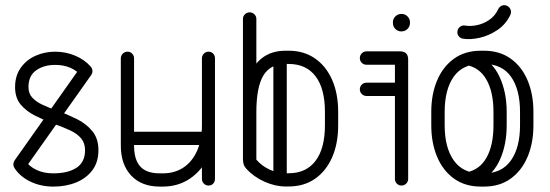

<svg xmlns="http://www.w3.org/2000/svg" viewBox="-20 -706 2095 731"><path d="M286.8 -450.9Q293.6 -459.9 305.9 -459.9Q310.8 -459.9 316.7 -456.6Q322.6 -453.4 327.3 -447.9Q332 -442.5 332 -435Q332 -427.2 326.6 -419.5L76.6 -66.2Q69.8 -55.6 56.9 -55.6Q45.5 -55.6 38.2 -63Q31 -70.4 31 -80.1Q31 -85.2 32.6 -89.2Q34.2 -93.1 36.8 -97ZM36 -64.8Q33.9 -67.6 32.4 -71.6Q31 -75.5 31 -80.1Q31 -90.2 38.1 -97.9Q45.1 -105.6 55.9 -105.6Q68.5 -105.6 76 -94.6Q91.1 -72.4 118.8 -59.2Q146.4 -46 182.9 -46Q238.4 -46 271.1 -67.2Q303.8 -88.4 303.8 -134.1Q303.8 -161.2 289.1 -178.9Q274.5 -196.6 247.6 -209.4Q220.6 -222.1 184 -235Q146.8 -248.8 113.1 -265.9Q79.4 -283 58.4 -308.4Q37.4 -333.8 37.4 -374.4Q37.4 -417.6 59.1 -448.1Q80.9 -478.5 115.7 -493.9Q150.5 -509.2 189.9 -509.2Q230.6 -509.2 266.4 -494Q302.1 -478.8 324.8 -453Q328 -449.4 330 -445.1Q332 -440.8 332 -435Q332 -428.5 327 -422.8Q322 -417 316.1 -413.6Q310.1 -410.1 306.5 -410.1Q296.1 -410.1 288.2 -418Q272.4 -437.4 247.4 -448.1Q222.4 -458.9 189.9 -458.9Q146.8 -458.9 117.6 -438.2Q88.4 -417.5 88.4 -374.4Q88.4 -350.2 102.8 -334.4Q117.1 -318.6 142.4 -306.9Q167.6 -295.1 200.8 -283.5Q237.1 -270.4 272.8 -252.6Q308.5 -234.8 331.6 -206.6Q354.8 -178.4 354.8 -134.1Q354.8 -89 331.9 -58.2Q309 -27.4 270.2 -11.5Q231.4 4.4 182.9 4.4Q136.4 4.4 97.2 -13.9Q58 -32.2 36 -64.8Z M798.5 -25.1Q798.5 -14.4 791.8 -7Q785 0.4 774.2 0.4Q763.5 0.4 756.1 -7Q748.8 -14.4 748.8 -25.1V-484.4Q748.8 -494.1 756.1 -501.7Q763.5 -509.2 774.2 -509.2Q785 -509.2 791.8 -501.7Q798.5 -494.1 798.5 -484.4ZM748.8 -228.9Q748.8 -239.6 756.1 -247Q763.5 -254.4 774.2 -254.4Q785 -254.4 791.8 -247Q798.5 -239.6 798.5 -228.9Q798.5 -161.8 773.2 -108.9Q747.9 -56.1 703 -25.9Q658.1 4.4 599.5 4.4H588.1Q519.2 4.4 479.6 -37.4Q440 -79.2 440 -152.4V-484.4Q440 -494.1 447.4 -501.7Q454.8 -509.2 465.5 -509.2Q476.2 -509.2 483.3 -501.7Q490.4 -494.1 490.4 -484.4V-152.4Q490.4 -98 514.1 -72Q537.9 -46 588.1 -46H599.5Q645.2 -46 678.8 -68.4Q712.2 -90.8 730.5 -132.2Q748.8 -173.6 748.8 -228.9ZM465.5 -154Q454.8 -154 447.4 -161.6Q440 -169.1 440 -178.9Q440 -189.6 447.4 -197Q454.8 -204.4 465.5 -204.4H769.6Q780.4 -204.4 787.8 -197Q795.1 -189.6 795.1 -178.9Q795.1 -169.1 787.8 -161.6Q780.4 -154 769.6 -154Z M1267.5 -228.9Q1267.5 -158.8 1244.2 -106.3Q1220.9 -53.9 1178.7 -24.9Q1136.5 4 1078.9 4H1067.5Q1027.8 4 986.9 -14.3Q946 -32.6 918 -63.4Q910.2 -71.8 907.6 -80.7Q905 -89.6 905 -101.1V-278.8Q905 -350.8 922.8 -403.1Q940.5 -455.5 976.6 -484.2Q1012.8 -512.9 1067.5 -512.9H1078.9Q1136.5 -512.9 1178.7 -483.9Q1220.9 -455 1244.2 -402.7Q1267.5 -350.4 1267.5 -279.9ZM1217.1 -228.9V-279.9Q1217.1 -368.8 1181.4 -415.6Q1145.8 -462.5 1078.9 -462.5H1067.5Q1008.4 -462.5 982.2 -417.6Q956 -372.8 956 -278.8V-98.2Q976.1 -74.5 1006.3 -60.4Q1036.5 -46.4 1067.5 -46.4H1078.9Q1145.8 -46.4 1181.4 -93.7Q1217.1 -141 1217.1 -228.9ZM956 -278.8Q956 -268 948.6 -260.6Q941.2 -253.2 930.5 -253.2Q919.8 -253.2 912.4 -260.6Q905 -268 905 -278.8V-634.1Q905 -644.2 912.4 -651.6Q919.8 -659 930.5 -659Q941.2 -659 948.6 -651.6Q956 -644.2 956 -634.1ZM1071.8 -29.8Q1071.8 -19.4 1064.4 -12Q1057 -4.6 1046.2 -4.6Q1035.5 -4.6 1028.1 -12Q1020.8 -19.4 1020.8 -29.8V-475.5Q1020.8 -486.2 1028.1 -493.6Q1035.5 -501 1046.2 -501Q1057 -501 1064.4 -493.6Q1071.8 -486.2 1071.8 -475.5Z M1375.5 -459.5Q1364.8 -459.5 1357.4 -466.9Q1350 -474.2 1350 -485Q1350 -495.4 1357.4 -502.9Q1364.8 -510.5 1375.5 -510.5H1502.9Q1534 -510.5 1534 -479.4V-25.1Q1534 -14.4 1526.6 -7Q1519.2 0.4 1508.5 0.4Q1497.8 0.4 1490.7 -7Q1483.6 -14.4 1483.6 -25.1V-459.5ZM1375.5 -340.6Q1364.8 -340.6 1357.4 -348Q1350 -355.4 1350 -365.8Q1350 -376.5 1357.4 -383.9Q1364.8 -391.2 1375.5 -391.2H1508.5Q1519.2 -391.2 1526.6 -383.9Q1534 -376.5 1534 -365.8Q1534 -355.4 1526.6 -348Q1519.2 -340.6 1508.5 -340.6ZM1475.9 -621Q1475.9 -634.1 1485.3 -643.6Q1494.8 -653 1508.5 -653Q1522 -653 1531.4 -643.6Q1540.9 -634.1 1540.9 -621V-618.8Q1540.9 -605.2 1531.4 -595.8Q1522 -586.4 1508.5 -586.4Q1494.8 -586.4 1485.3 -595.8Q1475.9 -605.2 1475.9 -618.8Z M1622 -279.9Q1622 -347 1644.1 -399.5Q1666.2 -452 1708.2 -482.4Q1750.2 -512.9 1811.2 -512.9H1822.6Q1882.6 -512.9 1924.8 -482.4Q1967 -452 1988.9 -399.5Q2010.9 -347 2010.9 -279.9V-228.9Q2010.9 -162.1 1988.8 -109.3Q1966.6 -56.5 1924.6 -26.1Q1882.6 4.4 1822.6 4.4H1811.2Q1750.6 4.4 1708.4 -26.1Q1666.2 -56.5 1644.1 -109.3Q1622 -162.1 1622 -228.9ZM1673 -279.9V-228.9Q1673 -144.2 1707.7 -95.1Q1742.4 -46 1811.2 -46H1822.6Q1890.5 -46 1925.2 -95.1Q1959.9 -144.2 1959.9 -228.9V-279.9Q1959.9 -364.9 1925.7 -413.7Q1891.5 -462.5 1822.6 -462.5H1811.2Q1741.4 -462.5 1707.2 -413.7Q1673 -364.9 1673 -279.9ZM1752.4 -458.9 1802.4 -493.5Q1854.8 -471.9 1881.9 -413.5Q1909.1 -355.1 1909.1 -279.9V-228.9Q1909.1 -156.1 1884.1 -99.6Q1859.1 -43.1 1810.8 -18.2L1752.8 -49.2Q1805.2 -58.1 1832 -105.3Q1858.8 -152.5 1858.8 -228.9V-279.9Q1858.8 -356.4 1831.7 -403.4Q1804.6 -450.4 1752.4 -458.9ZM1876.5 -670.2Q1880 -678.1 1887 -682.6Q1894 -687.1 1902.6 -686.1Q1913 -684.8 1919.7 -676.7Q1926.4 -668.6 1925.4 -657.9Q1925 -656.4 1924.6 -654.6Q1924.2 -652.8 1923.9 -651.2Q1906.9 -614.2 1874.6 -592.3Q1842.4 -570.4 1806.8 -562.3Q1771.2 -554.2 1744.2 -558.5Q1733.5 -559.5 1726.8 -567.8Q1720.1 -576 1721.5 -586.1Q1722.5 -596.5 1730.4 -603.2Q1738.4 -609.9 1749.1 -608.9Q1770 -605 1795.3 -610.1Q1820.6 -615.2 1842.6 -630.2Q1864.5 -645.1 1876.5 -670.2Z"/></svg>

Font: Libertine-Super Thin
Style: Regular
Weight: 100
Designer: Bastien Sozeau
Foundry: NBR — Bastien Sozeau
Version: Version 2.003;gftools[0.9.33]